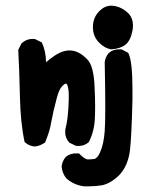

<svg xmlns="http://www.w3.org/2000/svg" viewBox="-20 -530 540 683"><path d="M251 15.6Q253.9 15.6 260.7 15.6Q282.2 37.1 292 37.1Q304.7 37.1 317.4 35.2L323.2 31.2Q330.1 25.4 335.9 11.7Q348.6 -14.6 352.5 -63.5Q354.5 -88.9 354.5 -149.9Q354.5 -210.9 352.5 -307.6V-308.6Q354.5 -327.1 367.2 -341.8Q381.8 -354.5 403.3 -354.5Q406.2 -354.5 412.1 -354.5L436.5 -341.8L437.5 -338.9Q451.2 -309.6 451.2 -212.9Q451.2 -195.3 451.2 -175.8Q448.2 -48.8 442.4 3.9Q435.5 60.5 403.3 93.8Q374 122.1 343.8 128.9Q321.3 132.8 296.9 132.8Q285.2 132.8 279.3 132.8Q244.1 128.9 215.8 104.5Q201.2 85.9 199.2 62.5Q201.2 43 213.9 28.3Q228.5 15.6 251 15.6ZM95.7 -391.6Q103.5 -391.6 105.5 -390.6L128.9 -378.9Q143.6 -346.7 143.6 -309.6Q143.6 -309.6 143.6 -308.6Q173.8 -334 193.4 -342.8Q210.9 -350.6 227.5 -350.6Q259.8 -350.6 290 -319.3Q313.5 -295.9 316.4 -221.7Q318.4 -179.7 318.4 -152.3Q318.4 -125 317.4 -108.4Q315.4 -62.5 295.9 -24.4Q280.3 -10.7 258.8 -10.7Q251 -10.7 249 -11.7L226.6 -22.5Q211.9 -39.1 211.9 -59.6Q211.9 -66.4 212.9 -72.3Q222.7 -106.4 224.6 -176.8Q224.6 -181.6 224.6 -193.8Q224.6 -206.1 222.7 -214.8Q219.7 -232.4 214.8 -232.4Q210 -232.4 202.1 -224.6Q189.5 -211.9 181.6 -179.7Q168 -127.9 163.6 -102.1Q159.2 -76.2 153.8 -59.6Q148.4 -43 140.6 -23.4Q123 -10.7 103.5 -8.8Q84 -10.7 70.3 -22.5L67.4 -25.4Q52.7 -93.8 50.8 -189Q48.8 -284.2 44.9 -352.5L56.6 -376Q74.2 -391.6 95.7 -391.6ZM310.5 -433.6Q310.5 -468.8 335 -492.2Q353.5 -509.8 376 -509.8Q394.5 -509.8 415 -499Q428.7 -491.2 439.5 -479.5Q453.1 -462.9 453.1 -439.5Q453.1 -430.7 451.2 -420.9Q444.3 -384.8 425.8 -370.6Q407.2 -356.4 375 -354.5Q349.6 -359.4 330.1 -380.9Q310.5 -402.3 310.5 -433.6Z"/></svg>

Font: JasonHandwriting2
Style: SemiBold
Weight: 600
Version: Version 1.04.7